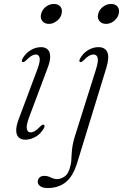

<svg xmlns="http://www.w3.org/2000/svg" viewBox="-20 -697 621 969"><path d="M127 -105.5Q111.5 -63.5 115.5 -46.2Q119.5 -29 134.5 -29Q144.5 -29 155.8 -35.5Q167 -42 182.5 -58Q189 -64.5 193.2 -66.8Q197.5 -69 201.5 -67Q205.5 -65.5 205 -60.5Q204.5 -55.5 201 -49Q186 -22.5 160.5 -7.2Q135 8 107.5 8Q86.5 8 74.2 -3.8Q62 -15.5 61.8 -38.5Q61.5 -61.5 74.5 -96L168 -345.5Q184 -388 180 -405Q176 -422 160.5 -422Q151.5 -422 140 -415.8Q128.5 -409.5 112.5 -393Q106 -387 101.8 -384.8Q97.5 -382.5 93.5 -384Q89.5 -386 90.2 -390.8Q91 -395.5 94 -402Q109.5 -428.5 134.8 -443.8Q160 -459 187 -459Q208.5 -459 220.5 -447.5Q232.5 -436 233.2 -412.8Q234 -389.5 220.5 -354.5ZM226.5 -576.5Q205 -576.5 193.8 -590.8Q182.5 -605 187 -624Q190 -639 199.5 -651Q209 -663 223 -670Q237 -677 252 -677Q274.5 -677 285.2 -663Q296 -649 291 -628.5Q288.5 -614.5 278.8 -602.8Q269 -591 255.5 -583.8Q242 -576.5 226.5 -576.5ZM516.5 -354 369.5 125Q348.5 193 311.8 222.5Q275 252 220.5 252Q196 252 183.2 242.8Q170.5 233.5 170.5 220Q170.5 208 179 199.2Q187.5 190.5 204.5 190.5Q217 190.5 226.5 194.5Q236 198.5 246 202.8Q256 207 268.5 207Q287 207 307 193Q327 179 336.5 135.5Q339 125 339.8 113.8Q340.5 102.5 341 89.8Q341.5 77 343 62Q344.5 47 348 29.2Q351.5 11.5 358 -9.5L464 -345.5Q477.5 -389 472.8 -405.5Q468 -422 452 -422Q441.5 -422 430 -415.8Q418.5 -409.5 402.5 -393Q396 -387 391.8 -384.8Q387.5 -382.5 384 -384Q380 -386 380.5 -390.8Q381 -395.5 384.5 -402Q394.5 -420 409.2 -432.8Q424 -445.5 441.5 -452.2Q459 -459 477 -459Q510 -459 521.5 -434Q533 -409 516.5 -354ZM514.5 -576.5Q493.5 -576.5 482 -590.8Q470.5 -605 475 -624Q478 -639 487.8 -651Q497.5 -663 511.2 -670Q525 -677 540.5 -677Q563 -677 573.5 -663Q584 -649 579.5 -628.5Q576.5 -614.5 567 -602.8Q557.5 -591 544 -583.8Q530.5 -576.5 514.5 -576.5Z"/></svg>

Font: Fraunces ExtraLight
Style: Italic
Weight: 250
Italic angle: -16°
Version: Version 1.000;[b76b70a41]